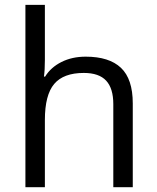

<svg xmlns="http://www.w3.org/2000/svg" viewBox="-20 -780 654 800"><path d="M452.1 0V-346.2Q452.1 -411.6 422.4 -443.8Q392.6 -476.1 329.1 -476.1Q244.6 -476.1 205.8 -430.2Q167 -384.3 167 -279.8V0H85.9V-759.8H167V-529.8Q167 -488.3 163.1 -460.9H168Q191.9 -499.5 236.1 -521.7Q280.3 -543.9 336.9 -543.9Q435.1 -543.9 484.1 -497.3Q533.2 -450.7 533.2 -349.1V0Z"/></svg>

Font: f08437224
Style: Regular
Weight: 400
Foundry: Ascender Corporation
Version: Version 1.10